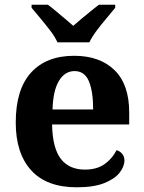

<svg xmlns="http://www.w3.org/2000/svg" viewBox="-20 -786 612 816"><path d="M306.1 10Q178 10 112.4 -62.3Q46.9 -134.6 46.9 -265.2Q46.9 -405.7 111.8 -477.3Q176.8 -548.9 295 -548.9Q404.2 -548.9 466.6 -488Q529.1 -427.2 529.1 -308.2V-256.9H201.3Q203.3 -156.6 238.5 -110.9Q273.7 -65.2 341 -65.2Q392.4 -65.2 425.5 -89.3Q458.5 -113.4 475.3 -147.9Q489.3 -143.8 499.1 -132.5Q508.8 -121.1 508.8 -104.1Q508.8 -78.3 488.1 -51.8Q467.3 -25.3 422.8 -7.7Q378.3 10 306.1 10ZM375.9 -320.8Q375.9 -397.3 357.8 -440.6Q339.6 -483.9 297 -483.9Q255.4 -483.9 230.4 -442.1Q205.4 -400.4 203.3 -320.8ZM224.1 -606Q214.1 -629 193.8 -655.5Q173.5 -682 151.8 -708Q130.2 -734 114.2 -753V-766H183.4Q197.8 -755.6 217.1 -739.2Q236.3 -722.8 256.4 -706.3Q276.4 -689.8 291.4 -676.2Q306.4 -689.8 326.4 -706.3Q346.5 -722.8 366.5 -739.2Q386.6 -755.6 400.4 -766H469.6V-753Q454.6 -734 432.5 -708Q410.3 -682 390.5 -655.5Q370.7 -629 359.7 -606Z"/></svg>

Font: Noto Serif Hebrew
Style: Regular
Weight: 400
Designer: Monotype Design Team
Foundry: Monotype Imaging Inc.
Version: Version 2.003